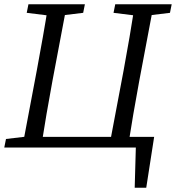

<svg xmlns="http://www.w3.org/2000/svg" viewBox="-34 -690 823 898"><path d="M-14 0H130L139 -55H121L-6 -40L-14 0ZM70 0H158C174 -103 192 -207 211 -310L279 -670H192C176 -567 157 -463 138 -360L70 0ZM91 -630 212 -615H231L355 -630L363 -670H99L91 -630ZM596 188H650L687 -50H117L109 0H623L602 -25L596 188ZM476 0H564C580 -103 598 -207 617 -310L685 -670H597C581 -567 563 -463 544 -360L476 0ZM497 -630 618 -615H637L761 -630L769 -670H505L497 -630Z"/></svg>

Font: Source Serif Variable
Style: Italic
Weight: 389
Italic angle: -12°
Designer: Frank Grießhammer
Foundry: Adobe Systems Incorporated
Version: Version 3.001;hotconv 1.0.111;makeotfexe 2.5.65597